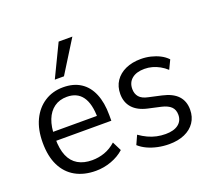

<svg xmlns="http://www.w3.org/2000/svg" viewBox="-127 -907 1182 1078"><g transform="rotate(-20 464.5 -368.0)"><path d="M272 8.9Q201.8 8.9 150.5 -19.9Q99.2 -48.7 71.7 -104.5Q44.2 -160.3 44.2 -241.9Q44.2 -319.9 71 -376.2Q97.8 -432.6 146 -463.9Q194.2 -495.3 257.8 -495.3Q319.1 -495.3 361.7 -467.8Q404.3 -440.4 426.4 -387.6Q448.6 -334.8 448.6 -259.7V-226.1H103.3V-279.2H397L382 -265.6Q382 -352.1 351 -394.9Q320.1 -437.7 259.2 -437.7Q214.7 -437.7 183.3 -415.1Q151.8 -392.5 135.4 -350.8Q119 -309.1 119 -249.9V-239.3Q119 -176 136.4 -135.4Q153.8 -94.8 188.4 -74.6Q222.9 -54.4 272.9 -54.4Q311.5 -54.4 347.5 -67.1Q383.6 -79.8 415 -108L442.3 -53.2Q410 -23.9 364.8 -7.5Q319.7 8.9 272 8.9ZM229.2 -551.3 322.5 -744.8H404.6L283.9 -551.3Z M710.3 8.9Q675.8 8.9 642.5 1.9Q609.3 -5.1 581.8 -17.9Q554.2 -30.7 533.5 -49.4L557.7 -102.8Q581.9 -85.7 606.9 -74Q631.8 -62.4 657.6 -56.9Q683.5 -51.4 710 -51.4Q760 -51.4 786.8 -72.1Q813.7 -92.9 813.7 -129Q813.7 -159.6 795.5 -177.2Q777.4 -194.8 740.2 -203.5L663.7 -220.5Q606 -233.4 576.4 -266.3Q546.9 -299.2 546.9 -349.3Q546.9 -394.1 569 -426.9Q591.1 -459.6 630.5 -477.5Q669.9 -495.3 721.6 -495.3Q752 -495.3 780.5 -488.5Q808.9 -481.8 833.9 -469.1Q858.9 -456.4 877.3 -436.9L851.5 -383.3Q832.9 -400.4 811.6 -412.2Q790.3 -424 768 -430.1Q745.6 -436.2 722.1 -436.2Q674.2 -436.2 647.1 -414.1Q619.9 -391.9 619.9 -352.7Q619.9 -324.1 635.9 -305.3Q652 -286.6 687.9 -279.2L764.4 -262.2Q825.6 -248.8 855.7 -216.7Q885.7 -184.5 885.7 -133.9Q885.7 -90.4 864 -58.2Q842.2 -25.9 802.8 -8.5Q763.3 8.9 710.3 8.9Z"/></g></svg>

Font: Nunito Sans 12pt ExtraLight SemiCondensed
Style: Regular
Weight: 200
Width: 4
Version: Version 3.101;gftools[0.9.27]